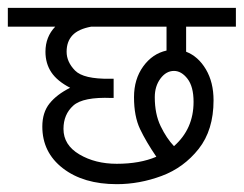

<svg xmlns="http://www.w3.org/2000/svg" viewBox="-44 -476 622 490"><path d="M431 -344Q462 -332 481.5 -299Q501 -266 501 -220Q501 -144 463 -96Q425 -48 368.5 -27Q312 -6 254 -6Q169 -6 116.5 -46.5Q64 -87 64 -153Q64 -189 82.5 -212Q101 -235 135 -252Q102 -269 87 -291.5Q72 -314 72 -344Q72 -382 97 -408H-24V-456H558V-408H431ZM189 -408Q156 -402 141 -386Q126 -370 126 -344Q126 -318 147.5 -296Q169 -274 237 -275H246V-226H241Q168 -229 143 -206.5Q118 -184 118 -147Q118 -106 158.5 -82Q199 -58 254 -58Q313 -58 355 -76Q329 -114 313.5 -146.5Q298 -179 298 -228Q298 -274 321.5 -306.5Q345 -339 381 -347V-408ZM450 -216Q450 -255 434.5 -275Q419 -295 400 -295Q380 -295 365.5 -275.5Q351 -256 351 -228Q351 -185 366 -154Q381 -123 400 -103Q450 -147 450 -216Z"/></svg>

Font: Cambay Devanagari
Style: Regular
Weight: 400
Designer: Pooja Saxena
Foundry: Pooja Saxena
Version: Version 1.180;PS 001.180;hotconv 1.0.70;makeotf.lib2.5.58329